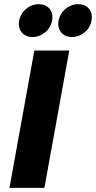

<svg xmlns="http://www.w3.org/2000/svg" viewBox="-20 -903 462 923"><path d="M193.5 0H25.5L145 -660H313ZM136 -725Q107 -725 89.5 -741.8Q72 -758.5 70.5 -786.5Q70.5 -805.5 78 -823.5Q85.5 -841.5 98.8 -854.2Q112 -867 129.2 -875Q146.5 -883 165.5 -883Q199 -883 218.5 -861Q232 -843.5 232 -821Q232 -795.5 219 -773.5Q211 -758.5 197.5 -748Q169.5 -725 136 -725ZM325.5 -725Q296.5 -725 279 -741.8Q261.5 -758.5 260 -786.5Q260 -805.5 267.5 -823.5Q275 -841.5 288.2 -854.2Q301.5 -867 318.8 -875Q336 -883 355 -883Q388.5 -883 408 -861Q421.5 -843.5 421.5 -821Q421.5 -795.5 409 -773.5Q401 -758.5 387 -748Q359 -725 325.5 -725Z"/></svg>

Font: Lucymar Sans ExtraBold
Style: Italic
Weight: 800
Italic angle: -10°
Foundry: The League of Moveable Type (original font) / Main changes by Cristiano Sobral with portions from Mirco Monsees
Version: Version 2.00;August 30, 2020;FontCreator 13.0.0.2681 64-bit